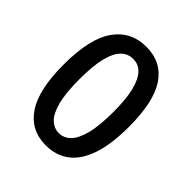

<svg xmlns="http://www.w3.org/2000/svg" viewBox="-193 -815 955 955"><g transform="rotate(45 284.5 -337.5)"><path d="M402 -343Q402 -433 388 -489Q374 -545 348.5 -572Q323 -599 285 -599Q248 -599 221.5 -572.5Q195 -546 181 -488.5Q167 -431 167 -339Q167 -242 182 -184.5Q197 -127 223.5 -101.5Q250 -76 284 -76Q318 -76 344.5 -101.5Q371 -127 386.5 -185.5Q402 -244 402 -343ZM509 -345Q509 -223 482 -143.5Q455 -64 404 -25.5Q353 13 281 13Q175 13 117.5 -72Q60 -157 60 -334Q60 -517 120.5 -602.5Q181 -688 289 -688Q396 -688 452.5 -604.5Q509 -521 509 -345Z"/></g></svg>

Font: Yaldevi SemiBold
Style: Regular
Weight: 600
Designer: Sol Matas, Rajitha Manaperi, Kosala Senevirathne
Foundry: Mooniak
Version: Version 1.100